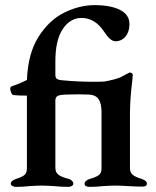

<svg xmlns="http://www.w3.org/2000/svg" viewBox="-20 -726 607 749"><path d="M22 -9Q22 -16 28 -20.5Q34 -25 45 -29Q65 -35 75 -43Q85 -51 85 -70V-353Q54 -353 33 -355Q27 -356 23.5 -364.5Q20 -373 20 -381Q20 -388 30 -391Q53 -398 85 -414Q89 -518 131 -583.5Q173 -649 232 -677.5Q291 -706 349 -706Q411 -706 448 -687.5Q485 -669 485 -632Q485 -602 469.5 -583.5Q454 -565 430 -565Q410 -565 385 -604Q350 -656 298 -656Q254 -656 225 -613Q196 -570 196 -487V-434Q196 -422 202.5 -418Q209 -414 221 -413Q284 -407 343 -407Q373 -407 388 -408Q430 -416 449 -424L485 -443H487Q492 -443 495 -440Q498 -437 498 -433L496 -411Q487 -339 487 -282V-69Q487 -53 498 -44Q509 -35 533 -28Q543 -24 548 -20Q553 -16 553 -9Q553 -3 548 -0.5Q543 2 536 2Q516 2 480 0Q446 -2 430 -2Q414 -2 382 0Q357 3 328 3Q321 3 315.5 0Q310 -3 310 -9Q310 -21 330 -28Q355 -35 365.5 -43Q376 -51 376 -68V-289Q376 -322 365 -338.5Q354 -355 330 -357L285 -358L236 -357Q210 -356 203 -350.5Q196 -345 196 -334V-72Q196 -53 208.5 -44Q221 -35 245 -29Q254 -27 260 -21.5Q266 -16 266 -9Q266 -4 260 -0.5Q254 3 248 3Q218 3 191 0Q159 -2 142 -2Q127 -2 95 0Q71 3 42 3Q35 3 28.5 -0.5Q22 -4 22 -9Z"/></svg>

Font: EB Garamond SemiBold
Style: Regular
Weight: 600
Designer: Georg Duffner and Octavio Pardo
Foundry: Georg Duffner
Version: Version 1.000